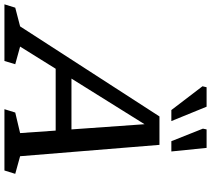

<svg xmlns="http://www.w3.org/2000/svg" viewBox="-126 -912 975 888"><g transform="rotate(90 362.0 -467.5)"><path d="M640 -72.5 721.5 -50 706 0H422.5L438 -50L533 -72.5L521.5 -237H235.5L133 -72.5L214.5 -50L199.5 0H-62.5L-47 -50L39.5 -72.5L456 -717H587.5ZM281 -310H516L492 -648ZM477.5 -772H426.5L316.5 -916L321 -935H411ZM618 -772H570.5L512.5 -918L516 -935H601.5Z"/></g></svg>

Font: Newsreader Caption
Style: Italic
Weight: 400
Italic angle: -17°
Designer: Hugues Gentile
Foundry: Production Type
Version: Version 1.001